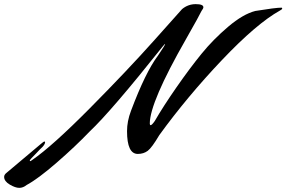

<svg xmlns="http://www.w3.org/2000/svg" viewBox="-394 -691 1384 928"><path d="M486 -647Q515 -671 552 -671Q589 -671 589 -656Q589 -650 580 -638Q572 -620 505 -502Q330 -196 330 -94Q330 -86 334 -86Q340 -86 354 -106Q395 -177 459 -269Q523 -361 580 -431Q637 -501 709 -562Q781 -623 840 -638Q938 -654 967 -654Q970 -653 970 -649.5Q970 -646 959 -640Q846 -577 678.5 -400.5Q511 -224 376 -38Q340 23 320 38Q300 53 272 53Q220 53 220 -57Q220 -105 239 -155Q309 -342 370 -423Q404 -473 404 -478Q404 -481 392 -466Q143 -153 40 -56Q-31 18 -121 96Q-211 174 -265 203Q-282 217 -301 217Q-320 217 -347 201Q-374 185 -374 164Q-374 153 -362 144L-198 6Q-183 -7 -179.5 -7Q-176 -7 -176 -3.5Q-176 0 -179 6Q-182 12 -188.5 19Q-195 26 -202 32L-219 50Q-250 81 -250 84.5Q-250 88 -248 88Q-246 88 -238 82Q-142 16 39 -166.5Q220 -349 353 -498Z"/></svg>

Font: Mr Dafoe
Style: Regular
Weight: 400
Designer: Alejandro Paul
Foundry: Alejandro Paul
Version: Version 1.000